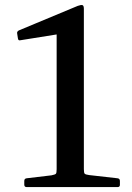

<svg xmlns="http://www.w3.org/2000/svg" viewBox="-20 -763 539 783"><path d="M459 -36Q469 -35 469 -25V-9Q469 0 459 0H89Q79 0 79 -10V-25Q79 -35 89 -36L190 -48Q205 -51 208 -54.5Q211 -58 211 -73V-666L264 -631L64 -599Q54 -596 53 -607L50 -626Q48 -634 57 -639L297 -739Q311 -744 316.5 -742Q322 -740 322 -727V-73Q322 -58 325.5 -54.5Q329 -51 344 -49Z"/></svg>

Font: Hahmlet Medium
Style: Regular
Weight: 500
Version: Version 1.002